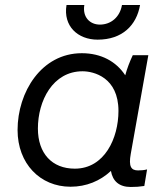

<svg xmlns="http://www.w3.org/2000/svg" viewBox="-20 -740 656 765"><path d="M501 5C521 5 536 4 555 1L566 -65C554 -62 543 -61 530 -61C502 -61 492 -77 501 -127L571 -520H509C497 -495 486 -466 479 -440C443 -495 383 -528 306 -528C145 -528 50 -373 50 -222C50 -88 140 4 261 4C324 4 379 -19 422 -59C429 -18 455 5 501 5ZM309 -456C353 -456 452 -432 452 -298C452 -190 397 -68 278 -68C187 -68 131 -129 131 -228C131 -338 190 -456 309 -456ZM369 -582C467 -582 524 -639 538 -720H466C458 -673 423 -642 378 -642C338 -642 308 -672 316 -720H245C231 -636 290 -582 369 -582Z"/></svg>

Font: Fixel Text 20240404
Style: Italic
Weight: 400
Width: 4
Italic angle: -10°
Designer: AlfaBravo + MacPaw
Foundry: Kyrylo Tkachov, Marchela Mozhyna, Serhii Makarenko, Maria Weinstein, Zakhar Kryvoshyya
Version: Version 1.211;Glyphs 3.2 (3225)